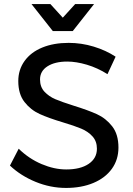

<svg xmlns="http://www.w3.org/2000/svg" viewBox="-20 -919 656 945"><path d="M311 -616Q250 -616 213.5 -592.5Q177 -569 177 -528Q177 -491 199 -467.5Q221 -444 253 -430.5Q285 -417 342 -399Q413 -377 457 -357Q501 -337 532 -297.5Q563 -258 563 -193Q563 -133 530.5 -88Q498 -43 439.5 -18.5Q381 6 305 6Q228 6 155 -24Q82 -54 29 -104L72 -187Q122 -138 184.5 -111.5Q247 -85 306 -85Q376 -85 416.5 -112.5Q457 -140 457 -187Q457 -224 435 -248Q413 -272 379.5 -286Q346 -300 289 -317Q219 -338 175 -358Q131 -378 100.5 -417Q70 -456 70 -520Q70 -576 101 -619Q132 -662 188 -685Q244 -708 318 -708Q381 -708 441.5 -689.5Q502 -671 549 -640L509 -554Q460 -585 407.5 -600.5Q355 -616 311 -616ZM350 -899H443L338 -766H240L135 -899H228L289 -832Z"/></svg>

Font: Gontserrat
Style: Regular
Weight: 400
Designer: Julieta Ulanovsky
Foundry: Julieta Ulanovsky
Version: Version 6.001